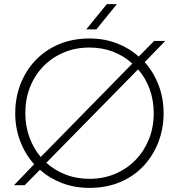

<svg xmlns="http://www.w3.org/2000/svg" viewBox="-20 -900 869 933"><path d="M415 13Q342 13 281 -10.5Q220 -34 174 -75L100 0H48L146 -102Q102 -151 78 -214.5Q54 -278 54 -350Q54 -425 79.5 -491Q105 -557 152.5 -607Q200 -657 266.5 -685Q333 -713 415 -713Q487 -713 548 -689.5Q609 -666 654 -625L729 -701H783L683 -598Q727 -549 751 -485.5Q775 -422 775 -350Q775 -275 749.5 -209Q724 -143 677 -93Q630 -43 563.5 -15Q497 13 415 13ZM415 -31Q482 -31 539 -55Q596 -79 638 -122Q680 -165 703.5 -223Q727 -281 727 -350Q727 -413 707 -467.5Q687 -522 651 -563L205 -109Q246 -72 299 -51.5Q352 -31 415 -31ZM178 -137 623 -591Q583 -628 530 -648.5Q477 -669 415 -669Q347 -669 290 -645Q233 -621 191 -578Q149 -535 126 -477Q103 -419 103 -350Q103 -288 123 -233Q143 -178 178 -137ZM399 -757 499 -880H548L448 -757Z"/></svg>

Font: MuseoModerno Thin ExtraLight
Style: Regular
Weight: 250
Version: Version 1.002